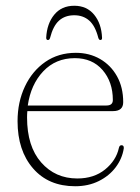

<svg xmlns="http://www.w3.org/2000/svg" viewBox="-20 -637 488 667"><path d="M408 -282Q408 -251 372.5 -251H75Q74 -240.5 74 -229Q74 -128.5 123 -72.8Q172 -17 248.5 -17Q306.5 -17 345 -48.2Q383.5 -79.5 393 -123Q395 -132.5 402 -132.5Q411 -132.5 410 -121.5Q404.5 -86 382 -56Q359.5 -26 323.2 -8Q287 10 241 10Q148.5 10 94.8 -52Q41 -114 41 -216Q41 -282.5 66.5 -336.5Q92 -390.5 137.5 -422Q183 -453.5 243.5 -453.5Q290.5 -453.5 327.8 -432Q365 -410.5 386.5 -372Q408 -333.5 408 -282ZM240 -435Q173.5 -435 130.2 -389.2Q87 -343.5 76.5 -270.5H350Q372 -270.5 372 -289.5Q372 -352.5 336.2 -393.8Q300.5 -435 240 -435ZM238 -584Q206 -584 185.2 -565.5Q164.5 -547 154 -505.5Q152 -498 146.5 -498Q140.5 -498 140.5 -506Q143 -555 168.5 -586Q194 -617 238 -617Q281.5 -617 307 -586Q332.5 -555 334.5 -506Q335 -498 328.5 -498Q324 -498 321.5 -505.5Q311 -547 290 -565.5Q269 -584 238 -584Z"/></svg>

Font: Fraunces 72pt S050 Thin
Style: Regular
Weight: 100
Version: Version 1.000; ttfautohint (v1.8.3)